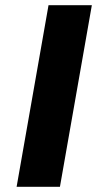

<svg xmlns="http://www.w3.org/2000/svg" viewBox="-20 -720 374 740"><path d="M167 -700H334L211 0H44Z"/></svg>

Font: Overused Grotesk ExtraBold
Style: Italic
Weight: 800
Italic angle: -10°
Version: Version 0.003